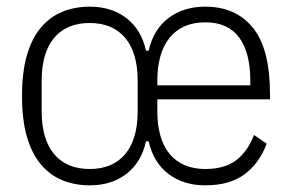

<svg xmlns="http://www.w3.org/2000/svg" viewBox="-20 -544 876 576"><path d="M249 -37Q318 -37 355.5 -81.5Q393 -126 393 -211V-301Q393 -386 355.5 -430.5Q318 -475 249 -475Q180 -475 142.5 -430.5Q105 -386 105 -301V-211Q105 -126 142.5 -81.5Q180 -37 249 -37ZM731 -288V-301Q731 -386 697.5 -431.5Q664 -477 596 -477Q527 -477 489.5 -431.5Q452 -386 452 -301V-288ZM596 12Q530 12 485 -22.5Q440 -57 426 -120H418Q404 -57 359.5 -22.5Q315 12 249 12Q204 12 166.5 -3.5Q129 -19 102 -51.5Q75 -84 60.5 -134.5Q46 -185 46 -256Q46 -327 60.5 -377.5Q75 -428 102 -460.5Q129 -493 166.5 -508.5Q204 -524 249 -524Q315 -524 359.5 -489.5Q404 -455 418 -392H426Q440 -455 485 -489.5Q530 -524 596 -524Q687 -524 738.5 -461Q790 -398 790 -261V-246H452V-211Q452 -126 489.5 -81.5Q527 -37 596 -37Q653 -37 687.5 -62.5Q722 -88 742 -139L780 -113Q758 -54 713.5 -21Q669 12 596 12Z"/></svg>

Font: IBM Plex Sans Cond Light
Style: Regular
Weight: 300
Width: 3
Designer: Mike Abbink, Paul van der Laan, Pieter van Rosmalen
Foundry: Bold Monday
Version: Version 1.3